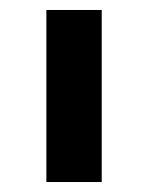

<svg xmlns="http://www.w3.org/2000/svg" viewBox="-20 -628 297 385"><path d="M73 -608H184V-263H73Z"/></svg>

Font: IBM Plex Sans Hebrew Medm
Style: Regular
Weight: 500
Designer: Mike Abbink, Paul van der Laan, Pieter van Rosmalen, Yanek Iontef
Foundry: Bold Monday
Version: Version 1.3